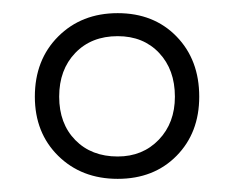

<svg xmlns="http://www.w3.org/2000/svg" viewBox="-20 -722 347 292"><path d="M33 -575Q33 -631 68.5 -666.5Q104 -702 159 -702Q214 -702 248.5 -666.5Q283 -631 283 -575Q283 -520 248.5 -485Q214 -450 159 -450Q104 -450 68.5 -485Q33 -520 33 -575ZM246 -575Q246 -616 222 -641.5Q198 -667 159 -667Q119 -667 94.5 -641.5Q70 -616 70 -575Q70 -534 94.5 -509Q119 -484 159 -484Q197 -484 221.5 -509.5Q246 -535 246 -575Z"/></svg>

Font: Gmarket Sans TTF Light
Style: Regular
Weight: 300
Designer: Creative Director : Sungho Lee; Art Director : Kiwoong Choi; Project Manager : Sori Yang, Jongwook Yoon; Font Designer :
Foundry: Sandoll Inc.
Version: Version 1.000;hotconv 1.0.109;makeotfexe 2.5.65596